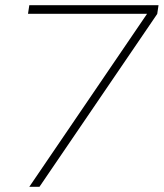

<svg xmlns="http://www.w3.org/2000/svg" viewBox="-20 -717 628 737"><path d="M92.5 0H131.5L583.5 -663.5L588.5 -697H92.5L87.5 -664H544.5Z"/></svg>

Font: HK Grotesk ExtraLight
Style: Italic
Weight: 200
Italic angle: -16°
Designer: Alfredo Marco Pradil
Foundry: Hanken Design Co.
Version: Version 3.001;FEAKit 1.0